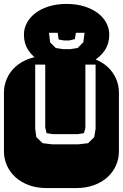

<svg xmlns="http://www.w3.org/2000/svg" viewBox="-22 -952 622 972"><path d="M364.3 -668.9Q413.6 -668.9 453.6 -654.3Q493.7 -639.6 521.7 -614.3Q549.8 -588.9 564.9 -554.9Q580.1 -521 580.1 -482.9V-186Q580.1 -147.9 564.9 -114Q549.8 -80.1 521.7 -54.7Q493.7 -29.3 453.6 -14.6Q413.6 0 364.3 0H213.9Q164.6 0 124.5 -14.6Q84.5 -29.3 56.4 -54.7Q28.3 -80.1 13.2 -114Q-2 -147.9 -2 -186V-482.9Q-2 -521 13.2 -554.9Q28.3 -588.9 56.4 -614.3Q84.5 -639.6 124.5 -654.3Q164.6 -668.9 213.9 -668.9ZM461.9 -625H410.2V-305.2Q409.2 -298.8 407 -291.5Q404.8 -284.2 402.8 -277.8L371.1 -272.9H246.1L213.9 -277.8L207 -307.1V-625H156.2V-299.8L162.1 -257.8L193.8 -227.1L243.2 -221.2H374L423.8 -227.1L455.1 -257.8L461.9 -299.8ZM184.1 -640.1Q142.6 -665 120.8 -698.5Q99.1 -731.9 99.1 -776.4Q99.1 -808.1 114.3 -836.4Q129.4 -864.7 157.5 -886Q185.5 -907.2 225.6 -919.7Q265.6 -932.1 314.9 -932.1Q364.7 -932.1 404.5 -919.7Q444.3 -907.2 472.7 -886Q501 -864.7 516.1 -836.4Q531.2 -808.1 531.2 -776.4Q531.2 -731.9 509.3 -698.5Q487.3 -665 446.3 -640.1ZM231.9 -737.3 260.3 -709 298.3 -703.1H333L371.1 -709L399.9 -738.3L406.2 -786.1H362.3L356.9 -753.9L328.1 -747.1H302.2L274.9 -752L270 -786.1H226.1Z"/></svg>

Font: Monofett
Style: Regular
Weight: 400
Designer: vernon adams
Foundry: vernon adams
Version: Version 1.000